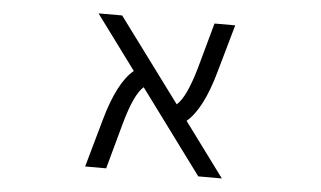

<svg xmlns="http://www.w3.org/2000/svg" viewBox="-42 -584 1085 649"><g transform="rotate(5 500.0 -260.0)"><path d="M731.4 0H651.4L441.4 -284.2Q410.2 -257.8 381.8 -156.2L338.9 0H267.6L313.5 -163.1Q349.6 -292 403.3 -335.9L267.6 -519.5H347.7L557.6 -236.3Q588.9 -262.7 618.2 -364.3L661.1 -519.5H731.4L685.5 -357.4Q649.4 -228.5 595.7 -183.6Z"/></g></svg>

Font: Gen Shin Gothic Monospace Normal
Style: Regular
Weight: 350
Designer: [Source Han Sans]
Ryoko NISHIZUKA  (kana & ideographs); Paul D. Hunt (Latin, Greek & Cyrillic); Wenlong ZHANG  (bopomofo
Version: Version 1.002.20150607